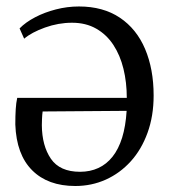

<svg xmlns="http://www.w3.org/2000/svg" viewBox="-20 -578 534 608"><path d="M218.5 11Q131.5 11 81.8 -38.8Q32 -88.5 28.5 -183.5Q28.5 -212 29.8 -232.2Q31 -252.5 34.5 -268H381.5Q381.5 -317 371 -360Q360.5 -403 339 -435.8Q317.5 -468.5 284.8 -487.2Q252 -506 208 -506Q165 -506 122.5 -490.8Q80 -475.5 56.5 -455.5L42 -488Q61 -507.5 91 -523.2Q121 -539 157 -548.2Q193 -557.5 230 -557.5Q306.5 -557.5 359.5 -522Q412.5 -486.5 439.5 -422.8Q466.5 -359 466.5 -275.5Q466.5 -210.5 447.2 -157.5Q428 -104.5 394 -67Q360 -29.5 315 -9.2Q270 11 218.5 11ZM233.5 -34Q265.5 -34 291.5 -46Q317.5 -58 336.5 -82Q355.5 -106 366.8 -142.2Q378 -178.5 381 -227L115 -225Q113.5 -214.5 113 -200.8Q112.5 -187 112.5 -181.5Q113 -116.5 141.2 -75.2Q169.5 -34 233.5 -34Z"/></svg>

Font: Merriweather 48pt Light
Style: Regular
Weight: 300
Version: Version 2.100